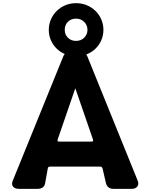

<svg xmlns="http://www.w3.org/2000/svg" viewBox="-20 -1196 954 1216"><path d="M462 -839Q426 -839 394.5 -852Q363 -865 339.5 -887.5Q316 -910 302.5 -941Q289 -972 289 -1007Q289 -1042 302.5 -1073Q316 -1104 339.5 -1127Q363 -1150 394.5 -1163Q426 -1176 462 -1176Q498 -1176 529.5 -1163Q561 -1150 584.5 -1127Q608 -1104 621.5 -1073Q635 -1042 635 -1007Q635 -972 621.5 -941Q608 -910 584.5 -887.5Q561 -865 529.5 -852Q498 -839 462 -839ZM698 0Q681 0 668.5 -8.5Q656 -17 651 -36L630 -127Q627 -141 613 -141H301Q290 -141 287 -138Q284 -135 283 -131L266 -36Q262 -16 249 -8Q236 0 219 0H99Q74 0 62.5 -14.5Q51 -29 61 -52L380 -837Q392 -868 427 -868H487Q522 -868 534 -837L852 -52Q861 -29 849.5 -14.5Q838 0 815 0ZM462 -1078Q430 -1078 410 -1058Q390 -1038 390 -1007Q390 -977 410 -957Q430 -937 462 -937Q493 -937 513.5 -957.5Q534 -978 534 -1007Q534 -1036 513.5 -1057Q493 -1078 462 -1078ZM457 -637 345 -312Q341 -299 355 -299H559Q573 -299 569 -312Z"/></svg>

Font: OpenDyslexic3
Style: Bold
Weight: 700
Designer: Abelardo Gonzalez
Version: Version 1.000;PS 001.001;hotconv 1.0.56